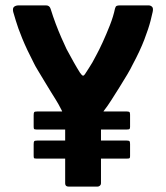

<svg xmlns="http://www.w3.org/2000/svg" viewBox="-20 -693 617 713"><path d="M366 -282Q360 -274 357.5 -259.5Q355 -245 355 -234V-12Q355 -7 351 -3.5Q347 0 342 0H235Q222 0 222 -12V-233Q222 -258 209 -283.5Q196 -309 187 -323Q182 -331 170.5 -349.5Q159 -368 145.5 -390.5Q132 -413 120.5 -432Q109 -451 106 -458Q79 -510 62.5 -550.5Q46 -591 38.5 -617Q31 -643 29 -649Q26 -663 32.5 -668Q39 -673 49 -673H151Q164 -673 168 -660Q177 -631 187 -604.5Q197 -578 207.5 -554Q218 -530 227 -511Q241 -485 253 -463.5Q265 -442 277 -423Q284 -413 288 -412Q292 -411 299 -423Q304 -431 310 -440Q316 -449 323 -461Q330 -473 337 -487Q348 -507 361.5 -536.5Q375 -566 388 -599Q401 -632 407 -661Q409 -669 413 -671Q417 -673 425 -673H532Q539 -673 544.5 -668Q550 -663 547 -649Q546 -643 539 -615.5Q532 -588 516 -546Q500 -504 472 -452Q466 -439 453 -417Q440 -395 424 -369.5Q408 -344 393 -320.5Q378 -297 366 -282ZM116 -212Q107 -212 106 -215Q105 -218 105 -224V-265Q105 -274 107 -276.5Q109 -279 118 -279H451Q458 -279 460.5 -277Q463 -275 463 -267V-222Q463 -216 461 -214Q459 -212 450 -212ZM116 -104Q107 -104 106 -106.5Q105 -109 105 -116V-157Q105 -166 107 -168.5Q109 -171 118 -171H451Q458 -171 460.5 -169Q463 -167 463 -158V-113Q463 -107 461 -105.5Q459 -104 450 -104Z"/></svg>

Font: Glory
Style: Bold
Weight: 700
Designer: Robert Leuschke
Foundry: Robert Leuschke
Version: Version 1.011